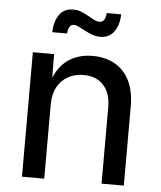

<svg xmlns="http://www.w3.org/2000/svg" viewBox="-53 -793 702 839"><g transform="rotate(5 298.0 -373.5)"><path d="M172.4 -325.2V0H74.7V-545.9H168L168.9 -413.1H157.2Q181.6 -487.3 227.3 -520Q272.9 -552.7 336.4 -552.7Q391.6 -552.7 433.3 -529.8Q475.1 -506.8 498.3 -460.9Q521.5 -415 521.5 -346.7V0H423.8V-336.4Q423.8 -397.5 391.8 -431.9Q359.9 -466.3 304.7 -466.3Q267.1 -466.3 237.1 -450Q207 -433.6 189.7 -402.1Q172.4 -370.6 172.4 -325.2ZM362.8 -638.7Q343.8 -638.7 326.4 -645Q309.1 -651.4 293.7 -659.7Q278.3 -668 265.4 -674.3Q252.4 -680.7 243.2 -680.7Q230 -680.7 223.6 -668.5Q217.3 -656.2 216.3 -640.6H151.4Q152.8 -687.5 173.6 -717.3Q194.3 -747.1 234.4 -747.1Q253.9 -747.1 270.5 -740.5Q287.1 -733.9 301.3 -725.6Q315.4 -717.3 328.1 -710.7Q340.8 -704.1 353 -704.1Q366.2 -704.1 372.8 -713.9Q379.4 -723.6 381.3 -744.6H444.8Q443.4 -696.3 421.9 -667.5Q400.4 -638.7 362.8 -638.7Z"/></g></svg>

Font: Inter Cardless
Style: Regular
Weight: 400
Designer: Rasmus Andersson
Foundry: rsms
Version: Version 4.001;git-9221beed3